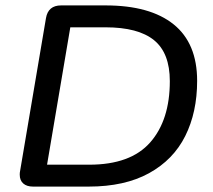

<svg xmlns="http://www.w3.org/2000/svg" viewBox="-20 -690 788 710"><path d="M53 -44Q53 -52 54 -56L150 -623Q158 -670 206 -670H370Q535 -670 622 -600Q709 -530 709 -391Q709 -275 665 -187Q621 -99 531 -49.5Q441 0 308 0H102Q79 0 66 -11.5Q53 -23 53 -44ZM608 -390Q608 -494 549.5 -541.5Q491 -589 370 -589H240L154 -81H310Q463 -81 535.5 -163.5Q608 -246 608 -390Z"/></svg>

Font: SN Pro
Style: Italic
Weight: 400
Italic angle: -9°
Designer: Tobias Whetton
Foundry: Supernotes
Version: Version 1.003